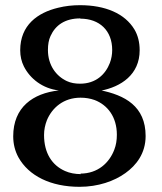

<svg xmlns="http://www.w3.org/2000/svg" viewBox="-20 -710 624 741"><path d="M293 -38C270 -38 249 -42 231 -50C181 -72 150 -119 150 -189C150 -209 154 -228 161 -246C181 -294 225 -333 291 -333C310 -333 328 -330 345 -324C395 -305 431 -259 431 -190C431 -169 428 -150 421 -132C402 -82 358 -40 290 -40ZM290 -638C364 -638 413 -592 413 -517C413 -500 410 -483 404 -467C387 -423 350 -387 289 -387C270 -387 253 -390 238 -397C197 -416 165 -458 165 -517C165 -538 168 -556 175 -571C194 -613 231 -639 290 -639ZM369 -360C447 -375 519 -422 519 -516C519 -547 512 -574 499 -596C462 -658 386 -690 289 -690C260 -690 232 -687 204 -680C125 -661 58 -613 58 -516C58 -493 63 -472 72 -454C96 -406 145 -368 207 -361C107 -350 31 -296 31 -184C31 -154 38 -127 51 -103C91 -31 176 11 287 11C359 11 421 -11 464 -42C506 -72 542 -118 542 -185C542 -300 462 -343 366 -362Z"/></svg>

Font: Veleka
Style: Regular
Weight: 400
Designer: Stefan Peev, Context Ltd, 2016; SIL International, 1997-2014.
Foundry: Stefan Peev, Context Ltd, 2016
Version: Version 1.000